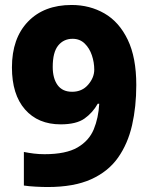

<svg xmlns="http://www.w3.org/2000/svg" viewBox="-20 -742 603 772"><path d="M172 10Q151 10 123 8.5Q95 7 76 4V-131Q96 -127 116.5 -124.5Q137 -122 159 -122Q245 -122 291.5 -149Q338 -176 357 -222Q376 -268 379 -325H373Q353 -289 320 -265.5Q287 -242 224 -242Q133 -242 80.5 -302Q28 -362 28 -471Q28 -588 92.5 -655Q157 -722 268 -722Q341 -722 400 -688Q459 -654 493.5 -582.5Q528 -511 528 -400Q528 -313 511 -238.5Q494 -164 454.5 -108Q415 -52 346 -21Q277 10 172 10ZM270 -373Q310 -373 334.5 -401.5Q359 -430 359 -462Q359 -491 349.5 -519.5Q340 -548 320.5 -567Q301 -586 272 -586Q236 -586 214 -559Q192 -532 192 -473Q192 -427 211.5 -400Q231 -373 270 -373Z"/></svg>

Font: Noto Sans Gurmukhi UI ExtraBold
Style: Regular
Weight: 800
Designer: Jelle Bosma - Monotype Design Team
Foundry: Monotype Imaging Inc.
Version: Version 2.004; ttfautohint (v1.8.4.7-5d5b)